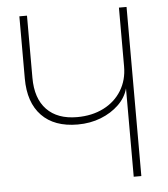

<svg xmlns="http://www.w3.org/2000/svg" viewBox="-51 -756 703 803"><g transform="rotate(-5 300.0 -355.0)"><path d="M478 0V-371Q468 -333 437 -303Q406 -273 361.5 -255.5Q317 -238 264 -238Q166 -238 113 -293Q60 -348 60 -449V-710H92V-449Q92 -362 137 -315.5Q182 -269 264 -269Q327 -269 375.5 -293.5Q424 -318 451 -362Q478 -406 478 -463V-710H510V0Z"/></g></svg>

Font: Geist Mono Thin
Style: Regular
Weight: 100
Monospace: yes
Designer: Basement.studio, Andrés Briganti, Mateo Zaragoza
Foundry: Basement.studio, Vercel, Andrés Briganti, Guido Ferreyra, Mateo Zaragoza
Version: Version 1.500; ttfautohint (v1.8.4.7-5d5b)